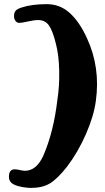

<svg xmlns="http://www.w3.org/2000/svg" viewBox="-20 -774 510 931"><path d="M444.8 -284.7Q435.1 -211.4 396.5 -123.3Q357.9 -35.2 304.7 34.7Q256.8 95.2 220.5 116.2Q184.1 137.2 130.9 137.2Q112.3 137.2 89.1 133.1Q65.9 128.9 54.7 124Q38.1 117.2 30.8 107.7Q23.4 98.1 23.4 82.5Q23.4 46.9 51.8 46.9Q60.1 46.9 76.2 50.5Q92.3 54.2 100.1 54.2Q157.2 54.2 190.4 -20Q240.2 -134.8 258.3 -290.5Q268.6 -355 267.1 -430.7Q265.6 -506.3 251 -562Q236.3 -622.6 218 -649.7Q199.7 -676.8 165 -676.8Q145.5 -676.8 115.5 -669.9Q85.4 -663.1 74.7 -663.1Q61.5 -663.1 54.7 -673.1Q47.9 -683.1 47.9 -695.8Q47.9 -713.9 56.9 -722.9Q65.9 -731.9 85.4 -737.8Q134.8 -753.9 206.5 -753.9Q271 -753.9 318.4 -710.9Q365.7 -668 401.9 -588.4Q467.3 -446.8 444.8 -284.7Z"/></svg>

Font: Cooper* ExtraBold
Style: Italic
Weight: 800
Italic angle: -7°
Designer: Owen Earl
Foundry: indestructible type*
Version: Version 0.001